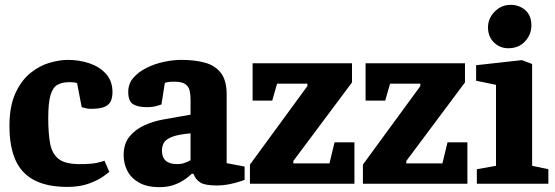

<svg xmlns="http://www.w3.org/2000/svg" viewBox="-20 -758 2288 792"><path d="M258 13Q174 13 121 -15Q68 -43 43.5 -98.5Q19 -154 19 -238Q19 -321 44 -374.5Q69 -428 107 -458Q145 -488 186 -499.5Q227 -511 259 -511Q308 -511 350 -496.5Q392 -482 418 -452.5Q444 -423 444 -378Q444 -359 438 -343Q432 -327 413 -318Q394 -309 353 -309Q343 -309 331 -312Q319 -315 317 -316L298 -415Q294 -417 286.5 -418Q279 -419 265 -419Q237 -419 217.5 -408.5Q198 -398 188.5 -366Q179 -334 179 -271Q179 -210 186.5 -167.5Q194 -125 221 -103Q248 -81 308 -81Q355 -81 378 -86Q401 -91 411 -95L431 -49Q428 -46 406.5 -30.5Q385 -15 347.5 -1Q310 13 258 13Z M638 14Q586 14 553 -5Q520 -24 505 -54Q490 -84 490 -118Q490 -165 514 -194.5Q538 -224 575.5 -241Q613 -258 653 -265L766 -285V-348Q766 -366 762.5 -383Q759 -400 745 -410.5Q731 -421 700 -421Q682 -421 673.5 -419.5Q665 -418 660 -416L646 -327Q644 -326 626.5 -321Q609 -316 586 -316Q548 -316 528.5 -328.5Q509 -341 509 -379Q509 -413 530.5 -437.5Q552 -462 585.5 -478.5Q619 -495 657 -503Q695 -511 728 -511Q785 -511 827 -499Q869 -487 892 -456Q915 -425 915 -368V-85L989 -71V-16Q986 -15 968.5 -9Q951 -3 925.5 2Q900 7 873 7Q826 7 806.5 -5Q787 -17 778 -41H771Q764 -34 746 -20.5Q728 -7 701 3.5Q674 14 638 14ZM711 -81Q727 -81 740 -85.5Q753 -90 766 -97V-208Q711 -203 686 -192Q661 -181 654.5 -166.5Q648 -152 648 -137Q648 -81 711 -81Z M1011 0V-79L1248 -403V-413H1123L1103 -343H1022V-497H1432V-418L1190 -94V-84H1339L1360 -171H1442V0Z M1477 0V-79L1714 -403V-413H1589L1569 -343H1488V-497H1898V-418L1656 -94V-84H1805L1826 -171H1908V0Z M1947 0V-60L2026 -74V-408L1944 -425V-489L2133 -510L2175 -494V-74L2242 -60V0ZM2077 -559Q2042 -559 2017.5 -583Q1993 -607 1993 -645Q1993 -682 2020.5 -710Q2048 -738 2086 -738Q2122 -738 2147 -716Q2172 -694 2172 -653Q2172 -616 2146 -587.5Q2120 -559 2077 -559Z"/></svg>

Font: Faustina ExtraBold
Style: Regular
Weight: 800
Designer: Alfonso Garcia
Foundry: http://www.omnibus-type.com
Version: Version 1.200